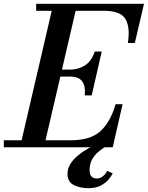

<svg xmlns="http://www.w3.org/2000/svg" viewBox="-66 -770 773 1004"><path d="M523.5 136.5Q516.5 150.5 501.5 168.8Q486.5 187 460.8 200.5Q435 214 395.5 214Q353.5 214 320.2 197.8Q287 181.5 287 138.5Q287 108.5 305.2 82.2Q323.5 56 352.2 34.5Q381 13 412.5 -2.5Q444 -18 470.5 -26.5L483.5 -1.5Q468 7.5 449 23.2Q430 39 416.2 62.8Q402.5 86.5 402.5 120Q402.5 143 412.8 153.2Q423 163.5 440 163.5Q458.5 163.5 472.8 151.2Q487 139 494.5 123.5ZM302 -369.5H249.5L172 -36.5H304Q406 -36.5 458.2 -83.2Q510.5 -130 538.5 -225H575L523.5 0H-46V-36.5H47L204.5 -713.5H123V-750H687L639 -545H602.5Q615.5 -625.5 590.5 -669.5Q565.5 -713.5 478 -713.5H329.5L258 -406H302Q344 -406 378.5 -428.2Q413 -450.5 429.5 -500.5H466L413.5 -271H377Q387.5 -369.5 302 -369.5Z"/></svg>

Font: Bodoni* 06pt Medium
Style: Italic
Weight: 500
Italic angle: -13°
Version: Version 2.3